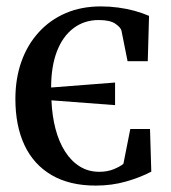

<svg xmlns="http://www.w3.org/2000/svg" viewBox="-20 -567 534 599"><path d="M278.5 12Q197 12 141 -20.8Q85 -53.5 56.5 -114Q28 -174.5 28 -258.5Q28 -322 46.8 -374.8Q65.5 -427.5 100.8 -466.2Q136 -505 185 -526Q234 -547 294.5 -547Q322 -547 348.2 -543.5Q374.5 -540 398.8 -533.5Q423 -527 445 -517.5L441 -376H378L359 -471Q357 -481 340.2 -492.8Q323.5 -504.5 288 -504.5Q243 -504.5 209.2 -479Q175.5 -453.5 157.5 -406.5Q139.5 -359.5 139.5 -294L339 -309.5V-239L140.5 -254Q142.5 -205.5 153.2 -164.8Q164 -124 183.2 -94Q202.5 -64 229.2 -47.5Q256 -31 289.5 -31Q315 -31 335 -39.2Q355 -47.5 365 -56L386.5 -164.5H448L452 -31.5Q418 -13.5 373.5 -0.8Q329 12 278.5 12Z"/></svg>

Font: Merriweather 72pt Medium
Style: Regular
Weight: 500
Version: Version 2.100